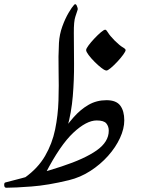

<svg xmlns="http://www.w3.org/2000/svg" viewBox="-215 -882 664 907"><path d="M378.4 -645.5Q378.4 -639.2 366.9 -623.5Q355.5 -607.9 339.4 -590.6Q323.2 -573.2 308.6 -561Q293.9 -548.8 288.1 -548.8Q280.3 -548.8 264.6 -560.8Q249 -572.8 232.2 -589.6Q215.3 -606.4 203.6 -622.1Q191.9 -637.7 191.9 -645.5Q191.9 -652.3 203.4 -667.7Q214.8 -683.1 231 -700.2Q247.1 -717.3 261.5 -729.5Q275.9 -741.7 282.2 -741.7Q287.6 -741.2 295.4 -727.8Q303.2 -714.4 327.1 -689.9Q351.1 -666.5 364.7 -658.7Q378.4 -650.9 378.4 -645.5ZM63.5 -679.2Q65.9 -719.7 79.3 -756.8Q92.8 -793.9 108.9 -821.3Q125 -848.6 134.8 -858.9Q142.1 -867.2 147.7 -855.2Q153.3 -843.3 151.9 -836.4Q148.9 -825.7 141.1 -803.7Q133.3 -781.7 133.8 -726.1Q134.3 -656.7 134.8 -580.8Q135.3 -504.9 128.9 -428Q122.6 -351.1 102.5 -278.3Q82.5 -205.6 42.7 -142.6Q2.9 -79.6 -64 -32.2Q-68.8 -28.8 -78.6 -30.5Q-88.4 -32.2 -95 -36.4Q-101.6 -40.5 -97.7 -43Q-35.6 -87.4 -2 -145.5Q31.7 -203.6 45.4 -270.3Q59.1 -336.9 61.3 -407.5Q63.5 -478 61.8 -547.4Q60.1 -616.7 63.5 -679.2ZM288.1 -408.7Q334 -408.7 353 -383.3Q372.1 -357.9 372.1 -313.5Q372.1 -273.9 351.8 -230Q331.5 -186 295.4 -145.5Q259.3 -105 211.9 -74.5Q164.6 -43.9 110.4 -30.8Q11.7 -6.8 -66.4 -1Q-144.5 4.9 -185.5 4.9Q-194.3 4.9 -195.1 -6.8Q-195.8 -18.6 -189.9 -20Q-33.7 -59.6 75.4 -95.5Q184.6 -131.3 241.7 -171.6Q298.8 -211.9 298.8 -264.6Q298.8 -284.7 287.4 -298.8Q275.9 -313 241.7 -313Q193.4 -313 131.3 -254.9Q69.3 -196.8 0.5 -64Q-3.9 -55.7 -17.6 -48.3Q-31.2 -41 -45.2 -38.1Q-59.1 -35.2 -64.9 -38.8Q-70.8 -42.5 -60.1 -56.2Q-23.9 -101.1 7.6 -149.9Q39.1 -198.7 69.6 -244.9Q100.1 -291 132.6 -327.9Q165 -364.7 203.1 -386.7Q241.2 -408.7 288.1 -408.7Z"/></svg>

Font: Awami Nastaliq
Style: Regular
Weight: 400
Designer: Peter Martin, SIL International
Foundry: SIL International
Version: Version 3.100